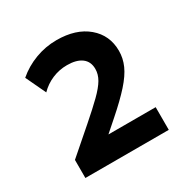

<svg xmlns="http://www.w3.org/2000/svg" viewBox="-115 -927 651 667"><g transform="rotate(-30 210.0 -593.5)"><path d="M43 -361V-433.5L143 -520.5Q185.5 -557.5 212 -583.5Q238.5 -609.5 250.5 -630Q262.5 -650.5 262.5 -672Q262.5 -701.5 241.8 -717Q221 -732.5 183.5 -732.5Q152 -732.5 123.8 -720.5Q95.5 -708.5 74 -686.5L36 -767Q68.5 -795 109.8 -810.5Q151 -826 195 -826Q273 -826 319 -787Q365 -748 365 -685.5Q365 -655.5 352.5 -627.5Q340 -599.5 311 -567Q282 -534.5 233.5 -492L188 -452H377.5V-361Z"/></g></svg>

Font: Geologica Thin Roman
Style: Bold
Weight: 700
Version: Version 1.010;gftools[0.9.28]